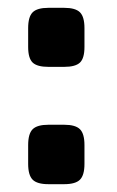

<svg xmlns="http://www.w3.org/2000/svg" viewBox="-20 -471 299 491"><path d="M104 -451H144Q173 -451 184.5 -439.5Q196 -428 196 -399V-351Q196 -322 184.5 -311Q173 -300 144 -300H104Q75 -300 63.5 -311Q52 -322 52 -351V-399Q52 -428 63.5 -439.5Q75 -451 104 -451ZM104 -152H144Q173 -152 184.5 -140.5Q196 -129 196 -100V-52Q196 -23 184.5 -11.5Q173 0 144 0H104Q75 0 63.5 -11.5Q52 -23 52 -52V-100Q52 -129 63.5 -140.5Q75 -152 104 -152Z"/></svg>

Font: Exo 2.0
Style: Bold
Weight: 700
Designer: Natanael Gama
Version: Version 1.001;PS 001.001;hotconv 1.0.70;makeotf.lib2.5.58329